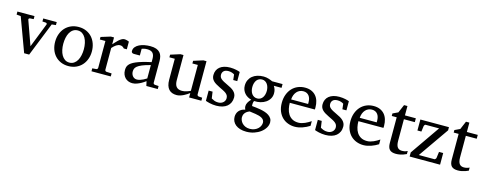

<svg xmlns="http://www.w3.org/2000/svg" viewBox="-30 -1388 6044 2401"><g transform="rotate(15 2992.0 -187.0)"><path d="M465.8 -437 291 0H226.1L64.9 -437L9.8 -442.9V-481.9H231V-442.9L183.1 -439.9Q174.8 -439 169.9 -432.6Q165 -426.3 168 -418L279.8 -105L402.8 -418Q406.2 -425.8 401.9 -432.4Q397.5 -439 389.2 -439.9L344.2 -442.9V-481.9H519V-442.9Z M934.6 -241.2Q934.6 -282.2 926.5 -319.8Q918.5 -357.4 901.9 -386.2Q885.3 -415 860.4 -432.1Q835.4 -449.2 801.8 -449.2Q767.1 -449.2 741.7 -432.1Q716.3 -415 700 -386.2Q683.6 -357.4 675.8 -319.8Q668 -282.2 668 -241.2Q668 -200.7 676 -163.1Q684.1 -125.5 700.7 -96.7Q717.3 -67.9 742.2 -50.5Q767.1 -33.2 800.8 -33.2Q835 -33.2 860.4 -50.3Q885.7 -67.4 902.1 -96.2Q918.5 -125 926.5 -162.6Q934.6 -200.2 934.6 -241.2ZM1038.6 -240.2Q1038.6 -187 1021.7 -140.9Q1004.9 -94.7 973.9 -60.8Q942.9 -26.9 898.7 -7.3Q854.5 12.2 799.8 12.2Q745.1 12.2 701.2 -7.1Q657.2 -26.4 626.5 -60.1Q595.7 -93.8 579.3 -139.9Q563 -186 563 -240.2Q563 -293.5 579.6 -339.8Q596.2 -386.2 627.4 -420.7Q658.7 -455.1 702.9 -474.6Q747.1 -494.1 802.7 -494.1Q858.4 -494.1 902.3 -474.1Q946.3 -454.1 976.6 -419.7Q1006.8 -385.3 1022.7 -339.1Q1038.6 -293 1038.6 -240.2Z M1414.6 -379.9Q1404.8 -391.1 1392.1 -399.2Q1379.4 -407.2 1360.8 -407.2Q1336.4 -407.2 1311.5 -390.9Q1286.6 -374.5 1260.7 -345.2V-64Q1260.7 -54.7 1266.6 -48.8Q1272.5 -43 1281.7 -42L1347.7 -39.1V0H1097.7V-38.1L1147 -42Q1155.8 -43 1161.9 -48.8Q1168 -54.7 1168 -64V-411.1H1095.7V-443.8L1219.7 -481.9H1260.7V-393.1Q1271.5 -404.8 1286.9 -422.1Q1302.2 -439.5 1319.8 -455.6Q1337.4 -471.7 1356.2 -482.9Q1375 -494.1 1392.6 -494.1Q1400.4 -494.1 1409.2 -492.7Q1418 -491.2 1426.3 -489Q1434.6 -486.8 1441.7 -484.1Q1448.7 -481.4 1453.6 -479V-379.9Z M1794.9 -267.1Q1727.5 -250 1688 -233.4Q1648.4 -216.8 1628.2 -200Q1607.9 -183.1 1602.3 -165.8Q1596.7 -148.4 1596.7 -129.9Q1596.7 -114.3 1601.8 -99.4Q1606.9 -84.5 1616.5 -72.8Q1626 -61 1639.9 -54Q1653.8 -46.9 1671.9 -46.9Q1691.9 -46.9 1713.6 -54.2Q1735.4 -61.5 1753.4 -70.3Q1774.4 -80.6 1794.9 -94.2ZM1808.1 0 1794.9 -59.1Q1768.6 -39.1 1740.7 -23.4Q1728.5 -16.6 1714.8 -10.3Q1701.2 -3.9 1686.8 1.2Q1672.4 6.3 1657.5 9.3Q1642.6 12.2 1627.9 12.2Q1600.6 12.2 1576.9 2.9Q1553.2 -6.3 1535.6 -23.9Q1518.1 -41.5 1508.1 -66.4Q1498 -91.3 1498 -123Q1498 -141.6 1501.7 -158.2Q1505.4 -174.8 1516.6 -190.4Q1527.8 -206.1 1548.1 -220.5Q1568.4 -234.9 1601.3 -249Q1634.3 -263.2 1681.9 -277.1Q1729.5 -291 1794.9 -305.2V-348.1Q1794.9 -398.4 1772.5 -422.6Q1750 -446.8 1701.7 -446.8Q1675.3 -446.8 1656.7 -441.9Q1638.2 -437 1630.9 -434.1V-347.2H1558.1Q1551.3 -347.2 1544.7 -348.1Q1538.1 -349.1 1532.7 -352.3Q1527.3 -355.5 1524.2 -361.1Q1521 -366.7 1521 -376Q1521 -406.7 1539.6 -429Q1558.1 -451.2 1587.9 -465.8Q1617.7 -480.5 1654.8 -487.3Q1691.9 -494.1 1729 -494.1Q1775.4 -494.1 1805.9 -482.9Q1836.4 -471.7 1854.2 -451.7Q1872.1 -431.6 1879.4 -404.3Q1886.7 -377 1886.7 -344.2V-64Q1886.7 -54.7 1892.8 -48.8Q1898.9 -43 1907.7 -42L1956.1 -39.1V0Z M2361.8 0V-57.1Q2349.1 -47.4 2330.8 -35.2Q2312.5 -22.9 2291.3 -12.5Q2270 -2 2246.8 5.1Q2223.6 12.2 2201.7 12.2Q2169.4 12.2 2143.8 2.7Q2118.2 -6.8 2100.3 -26.6Q2082.5 -46.4 2073 -76.9Q2063.5 -107.4 2063.5 -149.9V-420.9H1993.7V-455.1L2116.7 -494.1H2156.7V-168.9Q2156.7 -142.6 2161.9 -121.6Q2167 -100.6 2178.5 -85.9Q2189.9 -71.3 2208.5 -63.7Q2227.1 -56.2 2253.4 -56.2Q2268.6 -56.2 2284.2 -59.1Q2299.8 -62 2314 -66.7Q2328.1 -71.3 2340.6 -76.4Q2353 -81.5 2361.8 -85.9V-420.9H2291.5V-455.1L2413.6 -494.1H2454.6V-64Q2454.6 -54.7 2461.2 -48.8Q2467.8 -43 2476.6 -42L2520.5 -39.1V0Z M2905.3 -145Q2905.3 -108.4 2892.1 -79.1Q2878.9 -49.8 2854.5 -29.5Q2830.1 -9.3 2794.4 1.5Q2758.8 12.2 2714.4 12.2Q2691.4 12.2 2669.7 9.5Q2647.9 6.8 2629.6 2.7Q2611.3 -1.5 2597.2 -5.9Q2583 -10.3 2575.7 -13.2V-146H2626.5L2638.7 -61Q2653.8 -51.3 2676 -42.2Q2698.2 -33.2 2727.5 -33.2Q2749 -33.2 2765.6 -39.8Q2782.2 -46.4 2793.7 -57.1Q2805.2 -67.9 2811.3 -81.8Q2817.4 -95.7 2817.4 -110.8Q2817.4 -131.8 2809.1 -146.7Q2800.8 -161.6 2785.2 -173.6Q2769.5 -185.5 2746.8 -196.8Q2724.1 -208 2695.3 -222.2Q2668 -235.4 2647 -248.3Q2626 -261.2 2611.6 -276.1Q2597.2 -291 2589.8 -308.8Q2582.5 -326.7 2582.5 -349.1Q2582.5 -382.3 2594.5 -409.2Q2606.4 -436 2629.4 -454.8Q2652.3 -473.6 2685.8 -483.9Q2719.2 -494.1 2762.7 -494.1Q2784.7 -494.1 2804.7 -491.7Q2824.7 -489.3 2841.3 -485.8Q2857.9 -482.4 2870.6 -478.5Q2883.3 -474.6 2890.6 -471.2V-353H2838.4L2830.6 -422.9Q2819.8 -431.2 2798.8 -438.5Q2777.8 -445.8 2754.4 -445.8Q2712.9 -445.8 2693.1 -427Q2673.3 -408.2 2673.3 -378.9Q2673.3 -361.8 2679 -349.1Q2684.6 -336.4 2697.5 -325.2Q2710.4 -314 2731.7 -302.2Q2752.9 -290.5 2784.7 -275.9Q2811 -264.2 2833 -251.5Q2855 -238.8 2871.1 -223.1Q2887.2 -207.5 2896.2 -188.5Q2905.3 -169.4 2905.3 -145Z M3335.4 66.9Q3335.4 46.4 3325.2 32Q3314.9 17.6 3298.1 8.3Q3281.2 -1 3260 -6.6Q3238.8 -12.2 3217 -15.9Q3195.3 -19.5 3175 -21.7Q3154.8 -23.9 3139.6 -26.9Q3117.7 -19 3103 -8.1Q3088.4 2.9 3079.6 15.6Q3070.8 28.3 3067.1 41.5Q3063.5 54.7 3063.5 66.9Q3063.5 85 3071.3 105.5Q3079.1 126 3095.2 143.1Q3111.3 160.2 3136 171.6Q3160.6 183.1 3194.3 183.1Q3230 183.1 3256.6 171.6Q3283.2 160.2 3300.8 143.1Q3318.4 126 3326.9 105.5Q3335.4 85 3335.4 66.9ZM3279.3 -331.1Q3279.3 -354.5 3273.2 -376.7Q3267.1 -398.9 3255.4 -415.8Q3243.7 -432.6 3226.3 -442.9Q3209 -453.1 3186.5 -453.1Q3165.5 -453.1 3147.9 -444.8Q3130.4 -436.5 3117.9 -420.7Q3105.5 -404.8 3098.4 -381.8Q3091.3 -358.9 3091.3 -330.1Q3091.3 -305.2 3097.4 -283Q3103.5 -260.7 3115.5 -244.1Q3127.4 -227.5 3145.3 -217.8Q3163.1 -208 3186.5 -208Q3209 -208 3226.3 -217.8Q3243.7 -227.5 3255.4 -244.1Q3267.1 -260.7 3273.2 -283.2Q3279.3 -305.7 3279.3 -331.1ZM3347.7 -415Q3358.9 -397 3366.7 -375.7Q3374.5 -354.5 3374.5 -325.2Q3374.5 -285.6 3356.4 -254.9Q3338.4 -224.1 3308.3 -203.6Q3278.3 -183.1 3239.5 -173.6Q3200.7 -164.1 3158.7 -167Q3152.8 -157.2 3150.6 -146Q3148.4 -134.8 3148.2 -125Q3147.9 -115.2 3148.9 -108.2Q3149.9 -101.1 3150.4 -100.1Q3172.9 -97.7 3201.7 -94.7Q3230.5 -91.8 3260.5 -86.2Q3290.5 -80.6 3319.6 -71.3Q3348.6 -62 3371.1 -47.1Q3393.6 -32.2 3407.5 -11Q3421.4 10.3 3421.4 40Q3421.4 75.7 3401.1 109.6Q3380.9 143.6 3345.7 170.2Q3310.5 196.8 3263.2 212.9Q3215.8 229 3161.6 229Q3116.7 229 3081.8 218.3Q3046.9 207.5 3022.9 188.5Q2999 169.4 2986.3 143.3Q2973.6 117.2 2973.6 86.9Q2973.6 64.9 2980 45.2Q2986.3 25.4 2999.5 9.5Q3012.7 -6.3 3032.5 -17.8Q3052.2 -29.3 3079.6 -34.2Q3076.7 -42 3074.7 -47.1Q3072.8 -52.2 3071.5 -56.9Q3070.3 -61.5 3069.8 -66.7Q3069.3 -71.8 3069.3 -80.1Q3069.3 -99.6 3081.3 -123.3Q3093.3 -147 3119.6 -173.8Q3094.7 -179.7 3072.3 -192.4Q3049.8 -205.1 3032.7 -224.4Q3015.6 -243.7 3005.6 -268.8Q2995.6 -293.9 2995.6 -324.2Q2995.6 -363.8 3010.3 -395.3Q3024.9 -426.8 3051.3 -448.7Q3077.6 -470.7 3114.5 -482.4Q3151.4 -494.1 3196.3 -494.1Q3213.9 -494.1 3230.7 -491.2Q3247.6 -488.3 3262.5 -483.6Q3277.3 -479 3290 -473.6Q3302.7 -468.3 3312.5 -463.9H3447.3V-415Z M3920.4 -49.8Q3899.4 -36.6 3876.7 -25.4Q3854 -14.2 3829.8 -5.9Q3805.7 2.4 3780.8 7.3Q3755.9 12.2 3730.5 12.2Q3685.1 12.2 3643.1 -3.2Q3601.1 -18.6 3569.1 -49.3Q3537.1 -80.1 3517.8 -126.7Q3498.5 -173.3 3498.5 -235.8Q3498.5 -294.4 3516.1 -342Q3533.7 -389.6 3564.9 -423.6Q3596.2 -457.5 3639.2 -475.8Q3682.1 -494.1 3733.4 -494.1Q3779.8 -494.1 3814.9 -478.8Q3850.1 -463.4 3873.5 -436.3Q3897 -409.2 3908.7 -371.3Q3920.4 -333.5 3920.4 -289.1V-275.9Q3920.4 -268.1 3919.4 -261.2H3595.2Q3595.2 -223.1 3603.3 -185.1Q3611.3 -147 3630.4 -116.7Q3649.4 -86.4 3681.6 -67.6Q3713.9 -48.8 3762.2 -48.8Q3783.7 -48.8 3804.7 -54.4Q3825.7 -60.1 3845.9 -68.8Q3866.2 -77.6 3884.8 -88.6Q3903.3 -99.6 3920.4 -110.8ZM3820.3 -328.1Q3820.3 -353 3814.5 -374.3Q3808.6 -395.5 3796.6 -411.1Q3784.7 -426.8 3766.4 -435.8Q3748 -444.8 3723.1 -444.8Q3698.2 -444.8 3676.8 -435.3Q3655.3 -425.8 3638.9 -407.7Q3622.6 -389.6 3612.5 -364Q3602.5 -338.4 3600.6 -306.2H3820.3Z M4318.4 -145Q4318.4 -108.4 4305.2 -79.1Q4292 -49.8 4267.6 -29.5Q4243.2 -9.3 4207.5 1.5Q4171.9 12.2 4127.4 12.2Q4104.5 12.2 4082.8 9.5Q4061 6.8 4042.7 2.7Q4024.4 -1.5 4010.3 -5.9Q3996.1 -10.3 3988.8 -13.2V-146H4039.6L4051.8 -61Q4066.9 -51.3 4089.1 -42.2Q4111.3 -33.2 4140.6 -33.2Q4162.1 -33.2 4178.7 -39.8Q4195.3 -46.4 4206.8 -57.1Q4218.3 -67.9 4224.4 -81.8Q4230.5 -95.7 4230.5 -110.8Q4230.5 -131.8 4222.2 -146.7Q4213.9 -161.6 4198.2 -173.6Q4182.6 -185.5 4159.9 -196.8Q4137.2 -208 4108.4 -222.2Q4081.1 -235.4 4060.1 -248.3Q4039.1 -261.2 4024.7 -276.1Q4010.3 -291 4002.9 -308.8Q3995.6 -326.7 3995.6 -349.1Q3995.6 -382.3 4007.6 -409.2Q4019.5 -436 4042.5 -454.8Q4065.4 -473.6 4098.9 -483.9Q4132.3 -494.1 4175.8 -494.1Q4197.8 -494.1 4217.8 -491.7Q4237.8 -489.3 4254.4 -485.8Q4271 -482.4 4283.7 -478.5Q4296.4 -474.6 4303.7 -471.2V-353H4251.5L4243.7 -422.9Q4232.9 -431.2 4211.9 -438.5Q4190.9 -445.8 4167.5 -445.8Q4126 -445.8 4106.2 -427Q4086.4 -408.2 4086.4 -378.9Q4086.4 -361.8 4092 -349.1Q4097.7 -336.4 4110.6 -325.2Q4123.5 -314 4144.8 -302.2Q4166 -290.5 4197.8 -275.9Q4224.1 -264.2 4246.1 -251.5Q4268.1 -238.8 4284.2 -223.1Q4300.3 -207.5 4309.3 -188.5Q4318.4 -169.4 4318.4 -145Z M4808.6 -49.8Q4787.6 -36.6 4764.9 -25.4Q4742.2 -14.2 4718 -5.9Q4693.8 2.4 4668.9 7.3Q4644 12.2 4618.7 12.2Q4573.2 12.2 4531.2 -3.2Q4489.3 -18.6 4457.3 -49.3Q4425.3 -80.1 4406 -126.7Q4386.7 -173.3 4386.7 -235.8Q4386.7 -294.4 4404.3 -342Q4421.9 -389.6 4453.1 -423.6Q4484.4 -457.5 4527.3 -475.8Q4570.3 -494.1 4621.6 -494.1Q4668 -494.1 4703.1 -478.8Q4738.3 -463.4 4761.7 -436.3Q4785.2 -409.2 4796.9 -371.3Q4808.6 -333.5 4808.6 -289.1V-275.9Q4808.6 -268.1 4807.6 -261.2H4483.4Q4483.4 -223.1 4491.5 -185.1Q4499.5 -147 4518.6 -116.7Q4537.6 -86.4 4569.8 -67.6Q4602.1 -48.8 4650.4 -48.8Q4671.9 -48.8 4692.9 -54.4Q4713.9 -60.1 4734.1 -68.8Q4754.4 -77.6 4772.9 -88.6Q4791.5 -99.6 4808.6 -110.8ZM4708.5 -328.1Q4708.5 -353 4702.6 -374.3Q4696.8 -395.5 4684.8 -411.1Q4672.9 -426.8 4654.5 -435.8Q4636.2 -444.8 4611.3 -444.8Q4586.4 -444.8 4564.9 -435.3Q4543.5 -425.8 4527.1 -407.7Q4510.7 -389.6 4500.7 -364Q4490.7 -338.4 4488.8 -306.2H4708.5Z M5175.8 -21Q5157.2 -11.7 5135.3 -4.4Q5116.7 2 5092.3 7.1Q5067.9 12.2 5041 12.2Q4984.4 12.2 4959 -14.2Q4933.6 -40.5 4933.6 -100.1V-432.1H4869.6V-464.8L4938 -497.1L4982.9 -603H5026.9V-481.9H5168V-432.1H5026.9V-152.8Q5026.9 -123 5032 -102.3Q5037.1 -81.5 5047.1 -68.6Q5057.1 -55.7 5072 -49.8Q5086.9 -43.9 5106.9 -43.9Q5121.6 -43.9 5134 -46.4Q5146.5 -48.8 5155.8 -52.2Q5166.5 -56.2 5175.8 -61Z M5216.8 0V-53.2L5481.4 -435.1H5307.6Q5300.3 -435.1 5294.7 -428Q5289.1 -420.9 5287.6 -414.1L5277.8 -339.8H5226.6V-481.9H5596.7V-440.9L5322.8 -47.9H5524.4Q5527.8 -47.9 5531.5 -50.3Q5535.2 -52.7 5538.3 -56.2Q5541.5 -59.6 5543.7 -63.7Q5545.9 -67.9 5546.4 -71.8L5556.6 -150.9H5610.8V0Z M5977.5 -21Q5959 -11.7 5937 -4.4Q5918.5 2 5894 7.1Q5869.6 12.2 5842.8 12.2Q5786.1 12.2 5760.7 -14.2Q5735.4 -40.5 5735.4 -100.1V-432.1H5671.4V-464.8L5739.7 -497.1L5784.7 -603H5828.6V-481.9H5969.7V-432.1H5828.6V-152.8Q5828.6 -123 5833.7 -102.3Q5838.9 -81.5 5848.9 -68.6Q5858.9 -55.7 5873.8 -49.8Q5888.7 -43.9 5908.7 -43.9Q5923.3 -43.9 5935.8 -46.4Q5948.2 -48.8 5957.5 -52.2Q5968.3 -56.2 5977.5 -61Z"/></g></svg>

Font: BabelStone Ogham Bound
Style: Regular
Weight: 400
Designer: Andrew West
Foundry: BabelStone
Version: Version 2.02 March 14, 2022